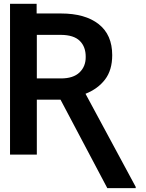

<svg xmlns="http://www.w3.org/2000/svg" viewBox="-20 -797 751 990"><path d="M533.2 172.9 292 -283.2H169.9V0H31.7V-777.3H168.9V-727.5H294.4Q418.9 -727.5 488.8 -672.6Q558.6 -617.7 558.6 -512.7Q558.6 -435.5 521.7 -387.2Q484.9 -338.9 420.9 -313.5L679.7 166.5V172.9ZM294.4 -617.2H169.9V-392.6H294.4Q357.9 -392.6 390.1 -423.6Q422.4 -454.6 421.9 -503.4Q422.4 -555.7 391.4 -586.2Q360.4 -616.7 294.4 -617.2Z"/></svg>

Font: Inter Tight SemiBold
Style: Regular
Weight: 600
Designer: Rasmus Andersson
Foundry: rsms
Version: Version 3.004; ttfautohint (v1.8.4.7-5d5b)